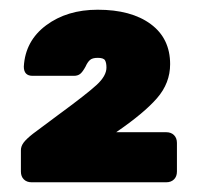

<svg xmlns="http://www.w3.org/2000/svg" viewBox="-20 -725 409 395"><path d="M181 -705Q250 -705 290 -675.5Q330 -646 330 -593Q330 -554 303 -523Q276 -492 219 -453H322Q332 -453 338 -447Q344 -441 344 -431V-372Q344 -362 338 -356Q332 -350 322 -350H45Q35 -350 29 -356Q23 -362 23 -372V-416Q23 -424 28.5 -431.5Q34 -439 48 -450Q92 -483 99 -488Q159 -532 179 -550.5Q199 -569 199 -586Q199 -596 196 -601Q193 -606 181 -606Q170 -606 165 -601.5Q160 -597 156 -588Q150 -577 145 -573Q140 -569 132 -569H47Q29 -569 29 -588Q32 -641 75 -673Q118 -705 181 -705Z"/></svg>

Font: Rubik
Style: Regular
Weight: 900
Designer: Hubert & Fischer
Foundry: Hubert & Fischer
Version: Version 1.100